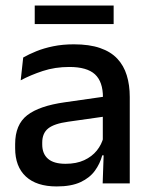

<svg xmlns="http://www.w3.org/2000/svg" viewBox="-20 -660 541 691"><path d="M349.5 0 353.5 -116 350 -131V-285L350.5 -309.5Q350.5 -366 321.8 -392.5Q293 -419 229.5 -419Q178 -419 134 -404.5Q90 -390 54.5 -371L63.5 -453Q83.5 -464.5 110.5 -475.5Q137.5 -486.5 171.5 -493.5Q205.5 -500.5 246 -500.5Q301.5 -500.5 340 -487.2Q378.5 -474 402 -449Q425.5 -424 436.2 -389Q447 -354 447 -311V0ZM184 11Q111.5 11 73 -24.8Q34.5 -60.5 34.5 -126.5V-141.5Q34.5 -211.5 77.8 -245.2Q121 -279 214 -292L361 -313L366.5 -242L225.5 -222Q175 -215 153.5 -197.8Q132 -180.5 132 -147V-140Q132 -106.5 152.8 -88.5Q173.5 -70.5 216 -70.5Q255 -70.5 283 -83.5Q311 -96.5 328.5 -118.2Q346 -140 352.5 -166.5L366 -101H348Q340 -71 321.5 -45.5Q303 -20 269.8 -4.5Q236.5 11 184 11ZM105 -573.5V-640H389V-573.5Z"/></svg>

Font: Anek Latin Medium Medium
Style: Regular
Weight: 500
Version: Version 1.003